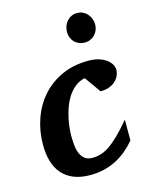

<svg xmlns="http://www.w3.org/2000/svg" viewBox="-112 -800 705 886"><g transform="rotate(-15 240.5 -357.0)"><path d="M450.2 -425.8Q450.2 -417 445.8 -403.8Q441.4 -390.6 430.4 -378.4Q419.4 -366.2 400.9 -357.7Q382.3 -349.1 354 -349.1L298.8 -426.8Q270.5 -420.4 250 -403.3Q229.5 -386.2 215.3 -363.3Q201.2 -340.3 192.1 -314Q183.1 -287.6 178.2 -263.2Q173.3 -238.8 171.6 -219Q169.9 -199.2 169.9 -189Q169.9 -166 171.9 -143.3Q173.8 -120.6 180.9 -102.5Q188 -84.5 201.9 -73.2Q215.8 -62 240.2 -62Q258.8 -62 277.8 -67.4Q296.9 -72.8 319.1 -87.4Q341.3 -102.1 367.9 -127.7Q394.5 -153.3 428.2 -193.8V-94.2Q407.7 -69.8 384.3 -50.3Q360.8 -30.8 333.7 -16.8Q306.6 -2.9 275.6 4.6Q244.6 12.2 209 12.2Q163.1 12.2 129.9 -1.5Q96.7 -15.1 75.2 -40Q53.7 -64.9 43.5 -100.1Q33.2 -135.3 33.2 -178.2Q33.2 -243.2 53.5 -301.5Q73.7 -359.9 112.5 -404.1Q151.4 -448.2 207.3 -474.1Q263.2 -500 335 -500Q364.7 -500 386.5 -492.9Q408.2 -485.8 422.4 -474.9Q436.5 -463.9 443.4 -450.9Q450.2 -438 450.2 -425.8ZM409.7 -652.8Q409.7 -639.2 404.5 -626.7Q399.4 -614.3 390.4 -605Q381.3 -595.7 369.1 -590.3Q356.9 -585 342.8 -585Q328.1 -585 315.7 -590.1Q303.2 -595.2 294.2 -604.2Q285.2 -613.3 280 -625.7Q274.9 -638.2 274.9 -652.8Q274.9 -668 279.8 -681.2Q284.7 -694.3 293.5 -704.3Q302.2 -714.4 314.5 -720.2Q326.7 -726.1 341.8 -726.1Q356.4 -726.1 368.9 -720.5Q381.3 -714.8 390.4 -704.8Q399.4 -694.8 404.5 -681.4Q409.7 -668 409.7 -652.8Z"/></g></svg>

Font: Charis SIL Eur
Style: Bold Italic
Weight: 700
Italic angle: -11°
Foundry: SIL International
Version: Version 5.000